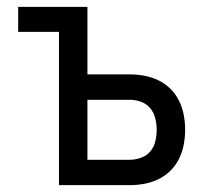

<svg xmlns="http://www.w3.org/2000/svg" viewBox="-20 -540 640 560"><path d="M152 0V-447H33V-520H235V-323H359Q380 -323 401.5 -319Q423 -315 442.5 -305.5Q462 -296 477.5 -280.5Q493 -265 502.5 -245.5Q512 -226 516 -204.5Q520 -183 520 -161Q520 -140 516 -118.5Q512 -97 502.5 -77.5Q493 -58 477.5 -42.5Q462 -27 442.5 -17.5Q423 -8 401.5 -4Q380 0 359 0ZM359 -74Q375 -74 391.5 -80Q408 -86 418.5 -98.5Q429 -111 433 -128Q437 -145 437 -161Q437 -178 433 -194.5Q429 -211 418.5 -224Q408 -237 391.5 -243Q375 -249 359 -249H235V-74Z"/></svg>

Font: Iosevka Fixed Extended
Style: Regular
Weight: 400
Width: 7
Monospace: yes
Designer: Belleve Invis
Foundry: Belleve Invis
Version: Version 24.1.1; ttfautohint (v1.8.4)